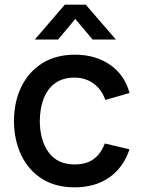

<svg xmlns="http://www.w3.org/2000/svg" viewBox="-20 -790 608 825"><path d="M129.5 -620 258.5 -770H348.5L478 -620H378L303.5 -708.5L229.5 -620ZM301 15Q218 15 160 -22Q102 -59 71.2 -123.5Q40.5 -188 40 -270Q40.5 -353.5 72 -417.8Q103.5 -482 162 -518.5Q220.5 -555 302.5 -555Q391 -555 453.8 -511Q516.5 -467 536.5 -390.5L432.5 -360.5Q417 -406 381.8 -431.2Q346.5 -456.5 301 -456.5Q249.5 -456.5 216.5 -432.2Q183.5 -408 167.5 -366Q151.5 -324 151 -270Q151.5 -186.5 189.2 -135Q227 -83.5 301 -83.5Q351.5 -83.5 382.8 -106.8Q414 -130 430.5 -173.5L536.5 -148.5Q510 -69.5 449 -27.2Q388 15 301 15Z"/></svg>

Font: Manrope ExtraLight SemiBold
Style: Regular
Weight: 600
Version: Version 4.504